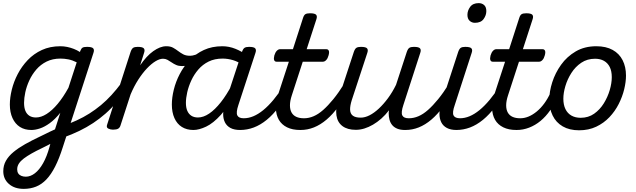

<svg xmlns="http://www.w3.org/2000/svg" viewBox="-20 -815 4074 1229"><path d="M132 394Q73 394 37 362.5Q1 331 1 281Q1 244 18 214Q35 184 66.5 158Q98 132 140.5 108Q183 84 234 60Q251 52 267 44Q283 36 299.5 28Q316 20 332 13L366 -93Q332 -51 299 -27Q266 -3 236 7Q206 17 181 17Q138 17 107.5 -2.5Q77 -22 60 -59Q43 -96 43 -146Q43 -190 55.5 -241Q68 -292 93.5 -341Q119 -390 157.5 -430.5Q196 -471 248 -495Q300 -519 366 -519Q389 -519 410.5 -514.5Q432 -510 452.5 -502Q473 -494 492 -482L493 -487Q500 -505 508.5 -510Q517 -515 537 -515Q568 -515 576.5 -505.5Q585 -496 578 -476L382 127Q359 200 333 251Q307 302 277 333.5Q247 365 211 379.5Q175 394 132 394ZM145 316Q175 316 203.5 294Q232 272 256 229.5Q280 187 297 125L302 106Q293 111 284 115.5Q275 120 266 124.5Q257 129 247 134Q211 151 182 167.5Q153 184 132.5 199.5Q112 215 101 232Q90 249 90 269Q90 284 96.5 294.5Q103 305 116 310.5Q129 316 145 316ZM210 -63Q243 -63 278.5 -85.5Q314 -108 349.5 -150.5Q385 -193 418 -253L471 -416Q443 -430 417.5 -435Q392 -440 367 -440Q317 -440 278.5 -421Q240 -402 212.5 -370Q185 -338 167.5 -300Q150 -262 142 -224.5Q134 -187 134 -157Q134 -126 142.5 -105.5Q151 -85 168 -74Q185 -63 210 -63Z M384 66Q375 70 368 61Q361 52 359 38Q357 24 360.5 11Q364 -2 374 -5Q426 -24 470 -44Q514 -64 552.5 -88.5Q591 -113 626 -142Q661 -171 693.5 -206.5Q726 -242 758 -285Q769 -298 780.5 -294.5Q792 -291 797.5 -278Q803 -265 792 -249Q760 -201 726 -160.5Q692 -120 655 -87.5Q618 -55 576.5 -27.5Q535 0 487.5 23Q440 46 384 66Z M703 15Q687 15 673 8Q659 1 666 -18L816 -483Q823 -503 832.5 -509Q842 -515 861 -515Q892 -515 900.5 -505.5Q909 -496 902 -476L877 -397Q897 -426 918 -449Q939 -472 961 -487.5Q983 -503 1003.5 -511Q1024 -519 1044 -519Q1063 -519 1070 -507Q1077 -495 1073 -479Q1069 -463 1056 -451Q1043 -439 1023 -439Q1002 -439 975.5 -423Q949 -407 920.5 -377Q892 -347 865 -305Q838 -263 816 -211L751 -11Q747 2 736.5 8.5Q726 15 703 15Z M1145 -392Q1124 -392 1108 -399Q1092 -406 1078.5 -415.5Q1065 -425 1052 -432Q1039 -439 1024 -439Q1005 -439 999 -451Q993 -463 997 -479Q1001 -495 1013.5 -507Q1026 -519 1045 -519Q1071 -519 1088 -509.5Q1105 -500 1120 -488.5Q1135 -477 1152.5 -467.5Q1170 -458 1197 -458Q1211 -458 1229.5 -464Q1248 -470 1259 -477Q1272 -487 1279 -481.5Q1286 -476 1287.5 -464.5Q1289 -453 1284.5 -441.5Q1280 -430 1270 -425Q1252 -415 1228.5 -408Q1205 -401 1183 -396.5Q1161 -392 1145 -392Z M1218 17Q1175 17 1144 -2.5Q1113 -22 1096.5 -59Q1080 -96 1080 -146Q1080 -190 1092.5 -241Q1105 -292 1130.5 -341Q1156 -390 1194.5 -430.5Q1233 -471 1285 -495Q1337 -519 1403 -519Q1446 -519 1487 -502.5Q1528 -486 1561 -461L1548 -392Q1505 -420 1471.5 -430Q1438 -440 1405 -440Q1354 -440 1315.5 -421Q1277 -402 1249.5 -370Q1222 -338 1204.5 -300Q1187 -262 1178.5 -224.5Q1170 -187 1170 -157Q1170 -126 1179 -105.5Q1188 -85 1205 -74Q1222 -63 1247 -63Q1282 -63 1319 -88Q1356 -113 1393.5 -160.5Q1431 -208 1465 -273L1487 -229Q1443 -134 1394 -80Q1345 -26 1299.5 -4.5Q1254 17 1218 17ZM1517 17Q1479 17 1455 4Q1431 -9 1419.5 -32.5Q1408 -56 1408.5 -86.5Q1409 -117 1420 -152L1529 -483Q1536 -503 1545.5 -509Q1555 -515 1574 -515Q1605 -515 1613.5 -505.5Q1622 -496 1615 -476L1506 -143Q1490 -95 1499 -76.5Q1508 -58 1540 -58Q1554 -58 1559.5 -46.5Q1565 -35 1563 -20.5Q1561 -6 1549.5 5.5Q1538 17 1517 17Z M1517 17Q1503 17 1496.5 5.5Q1490 -6 1492.5 -20.5Q1495 -35 1507 -46.5Q1519 -58 1540 -58Q1571 -58 1602 -71Q1633 -84 1665 -110Q1697 -136 1730 -175.5Q1763 -215 1797 -268Q1806 -282 1817.5 -281Q1829 -280 1836 -270.5Q1843 -261 1838 -249Q1803 -181 1765.5 -131Q1728 -81 1687.5 -48Q1647 -15 1604.5 1Q1562 17 1517 17Z M1901 17Q1852 17 1817.5 0Q1783 -17 1765 -48Q1747 -79 1746 -121.5Q1745 -164 1762 -215L1829 -420H1750Q1739 -420 1735 -430Q1731 -440 1736 -460Q1742 -480 1752 -490Q1762 -500 1772 -500H1855L1919 -698Q1925 -718 1934.5 -724Q1944 -730 1964 -730Q1995 -730 2003.5 -720.5Q2012 -711 2005 -691L1943 -500H2069Q2080 -500 2084.5 -490.5Q2089 -481 2083 -460Q2078 -441 2068 -430.5Q2058 -420 2047 -420H1918L1848 -205Q1836 -169 1836 -141Q1836 -113 1846.5 -94.5Q1857 -76 1877 -67Q1897 -58 1925 -58Q1939 -58 1944.5 -46.5Q1950 -35 1948 -20.5Q1946 -6 1934 5.5Q1922 17 1901 17Z M1904 17Q1890 17 1883.5 5.5Q1877 -6 1879.5 -20.5Q1882 -35 1894 -46.5Q1906 -58 1927 -58Q1957 -58 1987.5 -71Q2018 -84 2049 -111.5Q2080 -139 2113.5 -180Q2147 -221 2182 -277Q2191 -290 2203 -289Q2215 -288 2221.5 -278.5Q2228 -269 2222 -257Q2186 -187 2148 -135Q2110 -83 2070.5 -49.5Q2031 -16 1989.5 0.5Q1948 17 1904 17Z M2258 16Q2204 16 2172 -8Q2140 -32 2133.5 -76.5Q2127 -121 2146 -181L2245 -483Q2252 -503 2261.5 -509Q2271 -515 2290 -515Q2321 -515 2329.5 -505.5Q2338 -496 2331 -476L2232 -175Q2220 -137 2221 -112Q2222 -87 2238.5 -74.5Q2255 -62 2289 -62Q2316 -62 2345.5 -77Q2375 -92 2405 -120Q2435 -148 2463.5 -186.5Q2492 -225 2515 -272L2584 -483Q2591 -503 2600.5 -509Q2610 -515 2629 -515Q2660 -515 2668.5 -505.5Q2677 -496 2670 -476L2562 -143Q2546 -95 2555 -76.5Q2564 -58 2596 -58Q2610 -58 2616 -46.5Q2622 -35 2619.5 -20.5Q2617 -6 2605 5.5Q2593 17 2572 17Q2543 17 2522.5 8.5Q2502 0 2490 -15Q2478 -30 2473 -49.5Q2468 -69 2468 -92L2470 -109Q2447 -79 2421 -56Q2395 -33 2367.5 -17Q2340 -1 2312.5 7.5Q2285 16 2258 16Z M2575 17Q2561 17 2554.5 5.5Q2548 -6 2550.5 -20.5Q2553 -35 2565 -46.5Q2577 -58 2598 -58Q2628 -58 2658.5 -71Q2689 -84 2720 -111.5Q2751 -139 2784.5 -180Q2818 -221 2853 -277Q2862 -290 2874 -289Q2886 -288 2892.5 -278.5Q2899 -269 2893 -257Q2857 -187 2819 -135Q2781 -83 2741.5 -49.5Q2702 -16 2660.5 0.5Q2619 17 2575 17Z M2902 17Q2865 17 2840.5 4Q2816 -9 2804.5 -32.5Q2793 -56 2793 -86Q2793 -116 2805 -152L2913 -483Q2920 -503 2929.5 -509Q2939 -515 2958 -515Q2989 -515 2997.5 -505.5Q3006 -496 2999 -476L2891 -143Q2874 -95 2883 -76.5Q2892 -58 2925 -58Q2939 -58 2945 -46.5Q2951 -35 2948.5 -20.5Q2946 -6 2934.5 5.5Q2923 17 2902 17ZM3020 -669Q3000 -669 2986 -682Q2972 -695 2972 -720Q2972 -747 2989.5 -771Q3007 -795 3044 -795Q3065 -795 3079 -782.5Q3093 -770 3093 -744Q3093 -717 3075.5 -693Q3058 -669 3020 -669Z M2901 17Q2887 17 2880.5 5.5Q2874 -6 2876.5 -20.5Q2879 -35 2891 -46.5Q2903 -58 2924 -58Q2955 -58 2986 -71Q3017 -84 3049 -110Q3081 -136 3114 -175.5Q3147 -215 3181 -268Q3190 -282 3201.5 -281Q3213 -280 3220 -270.5Q3227 -261 3222 -249Q3187 -181 3149.5 -131Q3112 -81 3071.5 -48Q3031 -15 2988.5 1Q2946 17 2901 17Z M3285 17Q3236 17 3201.5 0Q3167 -17 3149 -48Q3131 -79 3130 -121.5Q3129 -164 3146 -215L3213 -420H3134Q3123 -420 3119 -430Q3115 -440 3120 -460Q3126 -480 3136 -490Q3146 -500 3156 -500H3239L3303 -698Q3309 -718 3318.5 -724Q3328 -730 3348 -730Q3379 -730 3387.5 -720.5Q3396 -711 3389 -691L3327 -500H3453Q3464 -500 3468.5 -490.5Q3473 -481 3467 -460Q3462 -441 3452 -430.5Q3442 -420 3431 -420H3302L3232 -205Q3220 -169 3220 -141Q3220 -113 3230.5 -94.5Q3241 -76 3261 -67Q3281 -58 3309 -58Q3323 -58 3328.5 -46.5Q3334 -35 3332 -20.5Q3330 -6 3318 5.5Q3306 17 3285 17Z M3288 17Q3274 17 3267.5 5.5Q3261 -6 3263.5 -20.5Q3266 -35 3278 -46.5Q3290 -58 3311 -58Q3337 -58 3363.5 -69Q3390 -80 3416 -101.5Q3442 -123 3464 -153Q3486 -183 3503 -220Q3508 -235 3520.5 -234.5Q3533 -234 3542.5 -224.5Q3552 -215 3548 -201Q3530 -150 3502 -109.5Q3474 -69 3440 -41Q3406 -13 3367 2Q3328 17 3288 17Z M3687 19Q3625 19 3582 -6Q3539 -31 3517.5 -75.5Q3496 -120 3496 -176Q3496 -229 3515 -288.5Q3534 -348 3571.5 -400.5Q3609 -453 3665.5 -486Q3722 -519 3797 -519Q3859 -519 3901.5 -495.5Q3944 -472 3965.5 -429.5Q3987 -387 3987 -331Q3987 -291 3975.5 -243.5Q3964 -196 3940.5 -149.5Q3917 -103 3881 -65Q3845 -27 3796.5 -4Q3748 19 3687 19ZM3697 -61Q3746 -61 3783 -87Q3820 -113 3845 -153.5Q3870 -194 3883 -238.5Q3896 -283 3896 -321Q3896 -360 3883 -386Q3870 -412 3846 -425.5Q3822 -439 3789 -439Q3739 -439 3701 -413.5Q3663 -388 3637.5 -348Q3612 -308 3599 -264Q3586 -220 3586 -183Q3586 -144 3599.5 -116.5Q3613 -89 3638 -75Q3663 -61 3697 -61Z"/></svg>

Font: Playwrite DK Loopet
Style: Regular
Weight: 400
Designer: Veronika Burian, José Scaglione
Foundry: TypeTogether
Version: Version 1.002